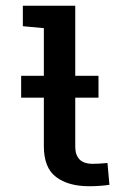

<svg xmlns="http://www.w3.org/2000/svg" viewBox="-20 -645 478 669"><path d="M242.2 -625V-133.8Q242.2 -105.5 256.8 -89.8Q271.5 -74.2 303.7 -74.2Q325.2 -74.2 354.5 -77.1L361.3 -1Q327.1 3.9 291 3.9Q217.8 3.9 175.3 -28.3Q132.8 -60.5 132.8 -135.7V-546.9L59.6 -553.7V-625ZM53.7 -304.7V-380.9H323.2V-304.7Z"/></svg>

Font: Sudo Var
Style: Regular
Weight: 400
Monospace: yes
Designer: Jens Kutilek
Foundry: Jens Kutilek
Version: Version 0.065;FEAKit 1.0